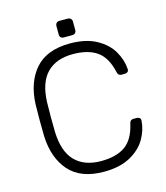

<svg xmlns="http://www.w3.org/2000/svg" viewBox="-124 -937 899 1041"><g transform="rotate(-15 325.5 -416.5)"><path d="M331 -50Q416 -50 466 -85Q516 -120 535 -205Q539 -226 557 -226H577Q586 -226 592.5 -220.5Q599 -215 598 -206Q595 -154 566.5 -104.5Q538 -55 479 -22.5Q420 10 331 10Q201 10 136 -63.5Q71 -137 66 -261Q65 -288 65 -349Q65 -411 66 -439Q71 -563 136 -636.5Q201 -710 331 -710Q420 -710 479 -677.5Q538 -645 566.5 -595.5Q595 -546 598 -494V-492Q598 -484 592 -479Q586 -474 577 -474H557Q539 -474 535 -495Q516 -580 466 -615Q416 -650 331 -650Q237 -650 185 -597Q133 -544 129 -434Q128 -407 128 -351Q128 -295 129 -266Q133 -156 185 -103Q237 -50 331 -50ZM355 -750H307Q297 -750 291 -756Q285 -762 285 -772V-820Q285 -830 291 -836.5Q297 -843 307 -843H355Q365 -843 371.5 -836.5Q378 -830 378 -820V-772Q378 -762 371.5 -756Q365 -750 355 -750Z"/></g></svg>

Font: Rubik
Style: Regular
Weight: 300
Designer: Hubert & Fischer
Foundry: Hubert & Fischer
Version: Version 1.100